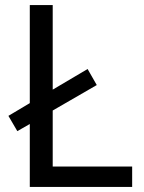

<svg xmlns="http://www.w3.org/2000/svg" viewBox="-20 -734 564 754"><path d="M97 0V-247L48 -219L13 -279L97 -329V-714H187V-382L324 -463L360 -400L187 -300V-80H499V0Z"/></svg>

Font: Noto Sans Sinhala
Style: Regular
Weight: 400
Designer: Jelle Bosma - Monotype Design Team
Foundry: Monotype Imaging Inc.
Version: Version 2.006